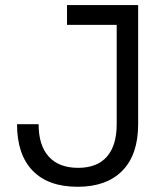

<svg xmlns="http://www.w3.org/2000/svg" viewBox="-20 -713 626 743"><path d="M280.3 9.8Q166.5 9.8 106.2 -52.7Q45.9 -115.2 45.9 -232.4H129.4Q129.4 -150.4 168.7 -106.9Q208 -63.5 282.7 -63.5Q355.5 -63.5 393.6 -106.7Q431.6 -149.9 431.6 -232.4V-616.7H239.3V-693.4H514.6V-232.4Q514.6 -114.7 453.6 -52.5Q392.6 9.8 280.3 9.8Z"/></svg>

Font: Cascadia Mono SemiLight
Style: Regular
Weight: 350
Monospace: yes
Designer: Aaron Bell
Foundry: Saja Typeworks
Version: Version 2404.023; ttfautohint (v1.8.4)